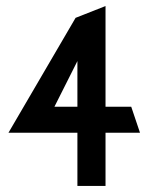

<svg xmlns="http://www.w3.org/2000/svg" viewBox="-20 -605 495 635"><path d="M8 -166H236V10H329V-166H443L414 -252H329V-585L230 -546ZM160 -252 236 -403V-252Z"/></svg>

Font: Charger Sport
Style: BdNrw
Weight: 700
Designer: Jasper
Foundry: Cannot Into Space Fonts
Version: Version 1.1